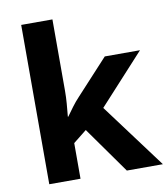

<svg xmlns="http://www.w3.org/2000/svg" viewBox="-84 -831 789 902"><g transform="rotate(-10 310.0 -380.0)"><path d="M227 -420Q227 -389 224.5 -358.5Q222 -328 219 -297H221Q236 -318 252 -339.5Q268 -361 286 -380L439 -546H607L390 -309L620 0H448L291 -221L227 -170V0H78V-760H227Z"/></g></svg>

Font: Noto Sans Telugu
Style: Bold
Weight: 700
Designer: Jelle Bosma - Monotype Design Team
Foundry: Monotype Imaging Inc.
Version: Version 2.005; ttfautohint (v1.8.4.7-5d5b)